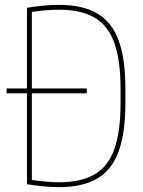

<svg xmlns="http://www.w3.org/2000/svg" viewBox="-20 -760 590 790"><path d="M7 -376V-396H337V-376ZM221 10Q166 10 91 -2V-728Q166 -740 221 -740Q319 -740 379.5 -705Q440 -670 468 -594Q496 -518 496 -395V-335Q496 -213 468 -136.5Q440 -60 379.5 -25Q319 10 221 10ZM99 -21Q135 -16 165.5 -13Q196 -10 223 -10Q313 -10 369 -42.5Q425 -75 450.5 -146.5Q476 -218 476 -335V-395Q476 -512 450.5 -583.5Q425 -655 369 -687.5Q313 -720 223 -720Q196 -720 165.5 -717.5Q135 -715 99 -709L111 -720V-10Z"/></svg>

Font: M PLUS Code Latin SemiExpanded Thin
Style: Regular
Weight: 250
Width: 6
Designer: Coji Morishita
Foundry: UNDERFOREST DESIGN
Version: Version 1.002; ttfautohint (v1.8.3)